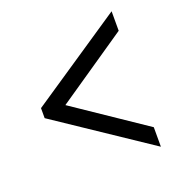

<svg xmlns="http://www.w3.org/2000/svg" viewBox="-98 -691 622 666"><g transform="rotate(-20 212.5 -358.0)"><path d="M385 -108 40 -339V-376L385 -608V-536L123 -357L385 -180Z"/></g></svg>

Font: Noto Serif Myanmar ExtraCondensed SemiBold
Style: Regular
Weight: 600
Width: 2
Designer: Ben Mitchell and the Monotype Design Team
Foundry: Monotype Imaging Inc.
Version: Version 2.106; ttfautohint (v1.8.4.7-5d5b)